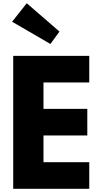

<svg xmlns="http://www.w3.org/2000/svg" viewBox="-20 -1172 628 1192"><path d="M55.2 -1037.1 146 -1151.9 349.1 -976.1 293 -898.9ZM62 0V-825.2H534.2V-660.2H250V-496.1H522V-331.1H250V-165H534.2V0Z"/></svg>

Font: Hussar Preview
Style: Bold
Weight: 700
Foundry: Cannot Into Space Fonts, PlusOne Fonts
Version: Version 2.29RC2 "Millennial"